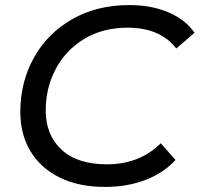

<svg xmlns="http://www.w3.org/2000/svg" viewBox="-20 -728 786 756"><path d="M60 -287Q60 -404 113 -500Q166 -596 263.5 -652Q361 -708 489 -708Q576 -708 643 -679.5Q710 -651 746 -599L674 -537Q611 -619 482 -619Q385 -619 312 -575Q239 -531 199.5 -456.5Q160 -382 160 -293Q160 -196 222.5 -138.5Q285 -81 401 -81Q530 -81 613 -164L671 -98Q623 -46 551.5 -19Q480 8 394 8Q290 8 215 -29Q140 -66 100 -132.5Q60 -199 60 -287Z"/></svg>

Font: Montserrat Alternates Medium
Style: Italic
Weight: 500
Italic angle: -11.3°
Designer: Julieta Ulanovsky
Foundry: Julieta Ulanovsky
Version: Version 7.200